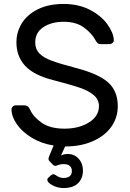

<svg xmlns="http://www.w3.org/2000/svg" viewBox="-20 -730 658 970"><path d="M533 -507H492Q480 -507 474 -511.5Q468 -516 461 -529Q445 -560 405.5 -590Q366 -620 301 -620Q241 -620 199.5 -593Q158 -566 158 -516Q158 -482 178.5 -460.5Q199 -439 240.5 -423.5Q282 -408 366 -386Q480 -356 527.5 -312.5Q575 -269 575 -194Q575 -135 542 -89Q509 -43 448.5 -16.5Q388 10 309 10L288 56Q301 48 323 48Q356 48 377.5 72Q399 96 399 132Q399 171 374.5 195.5Q350 220 300 220Q271 220 245 206Q219 192 219 178Q219 173 223 169L237 156Q245 150 250 150Q255 150 269 159.5Q283 169 300 169Q343 169 343 134Q343 99 300 99Q287 99 275 103.5Q263 108 259 108Q253 108 246 101L229 83Q225 79 225 73Q225 65 231 53L251 5Q191 -4 142.5 -33Q94 -62 66.5 -100.5Q39 -139 38 -176Q38 -185 44.5 -191.5Q51 -198 60 -198H101Q112 -198 119 -193.5Q126 -189 132 -176Q148 -140 190.5 -110Q233 -80 306 -80Q379 -80 429.5 -111.5Q480 -143 480 -194Q480 -227 453.5 -249.5Q427 -272 381 -287.5Q335 -303 246 -326Q149 -351 106 -398.5Q63 -446 63 -516Q63 -568 90 -612Q117 -656 171 -683Q225 -710 301 -710Q377 -710 434 -680.5Q491 -651 522 -608Q553 -565 555 -529Q556 -520 549 -513.5Q542 -507 533 -507Z"/></svg>

Font: Hezaedrus
Style: Regular
Weight: 400
Designer: Hubert & Fischer
Foundry: Hubert & Fischer
Version: Version 1.10;September 3, 2019;FontCreator 11.5.0.2425 64-bi